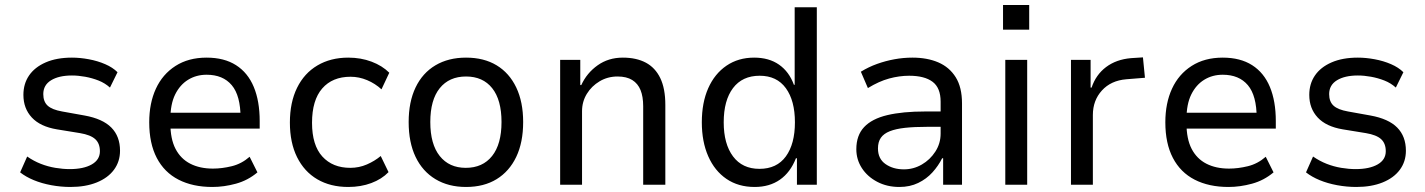

<svg xmlns="http://www.w3.org/2000/svg" viewBox="-20 -734 5663 763"><path d="M260 9Q222 9 184 2Q146 -5 114.5 -18Q83 -31 60 -49L88 -112Q114 -94 142 -83Q170 -72 200 -67Q230 -62 257 -62Q312 -62 344.5 -80.5Q377 -99 377 -133Q377 -164 358.5 -181Q340 -198 298 -205L206 -220Q140 -231 106.5 -267Q73 -303 73 -357Q73 -401 95.5 -434Q118 -467 161.5 -486Q205 -505 266 -505Q298 -505 333 -498.5Q368 -492 398 -479Q428 -466 447 -447L417 -386Q397 -404 371.5 -414Q346 -424 318.5 -429Q291 -434 266 -434Q214 -434 183 -415Q152 -396 152 -360Q152 -330 169.5 -314Q187 -298 227 -291L316 -275Q388 -262 422.5 -227Q457 -192 457 -135Q457 -92 433 -59.5Q409 -27 364.5 -9Q320 9 260 9Z M824 9Q746 9 689.5 -20Q633 -49 603 -106.5Q573 -164 573 -248Q573 -324 599.5 -381.5Q626 -439 677.5 -472Q729 -505 801 -505Q871 -505 918 -475Q965 -445 988.5 -388.5Q1012 -332 1012 -253V-223H639V-286H955L936 -265Q936 -354 901 -395.5Q866 -437 801 -437Q760 -437 727.5 -417Q695 -397 676 -358.5Q657 -320 657 -260V-245Q657 -182 677.5 -142.5Q698 -103 736 -83.5Q774 -64 826 -64Q862 -64 901 -73.5Q940 -83 972 -111L1003 -49Q965 -17 917.5 -4Q870 9 824 9Z M1364 9Q1293 9 1241 -21.5Q1189 -52 1160.5 -109.5Q1132 -167 1132 -247Q1132 -327 1160.5 -385Q1189 -443 1241.5 -474Q1294 -505 1364 -505Q1414 -505 1456.5 -489Q1499 -473 1527 -445L1496 -379Q1471 -402 1439 -415.5Q1407 -429 1373 -429Q1301 -429 1260.5 -382.5Q1220 -336 1220 -246Q1220 -157 1261 -112Q1302 -67 1372 -67Q1407 -67 1438 -80.5Q1469 -94 1493 -114L1524 -50Q1497 -22 1455.5 -6.5Q1414 9 1364 9Z M1832 9Q1762 9 1710.5 -22Q1659 -53 1631.5 -110.5Q1604 -168 1604 -249Q1604 -329 1631.5 -386.5Q1659 -444 1710.5 -474.5Q1762 -505 1832 -505Q1903 -505 1953.5 -474.5Q2004 -444 2031.5 -386.5Q2059 -329 2059 -249Q2059 -168 2031.5 -110.5Q2004 -53 1953.5 -22Q1903 9 1832 9ZM1831 -67Q1898 -67 1935.5 -114Q1973 -161 1973 -249Q1973 -337 1936 -383.5Q1899 -430 1832 -430Q1765 -430 1727.5 -383.5Q1690 -337 1690 -249Q1690 -161 1727.5 -114Q1765 -67 1831 -67Z M2206 0V-496H2286V-396H2290Q2312 -444 2355 -474.5Q2398 -505 2455 -505Q2509 -505 2546.5 -485Q2584 -465 2604 -423.5Q2624 -382 2624 -317V0H2536V-312Q2536 -350 2525.5 -376Q2515 -402 2492.5 -416Q2470 -430 2434 -430Q2395 -430 2363 -411Q2331 -392 2312 -361Q2293 -330 2293 -292V0Z M2979 9Q2914 9 2867 -23Q2820 -55 2794.5 -113Q2769 -171 2769 -248Q2769 -326 2794.5 -383.5Q2820 -441 2867 -473Q2914 -505 2977 -505Q3036 -505 3076 -477Q3116 -449 3135 -397H3138V-705H3226V0H3147V-105H3143Q3121 -49 3079.5 -20Q3038 9 2979 9ZM2998 -63Q3067 -63 3103 -112.5Q3139 -162 3139 -248Q3139 -334 3103 -383.5Q3067 -433 2999 -433Q2930 -433 2893 -384Q2856 -335 2856 -248Q2856 -162 2893 -112.5Q2930 -63 2998 -63Z M3554 9Q3505 9 3466 -11.5Q3427 -32 3405 -66Q3383 -100 3383 -141Q3383 -196 3414 -229Q3445 -262 3506 -276.5Q3567 -291 3657 -291H3731V-230H3664Q3613 -230 3576.5 -226Q3540 -222 3516 -212.5Q3492 -203 3480.5 -186.5Q3469 -170 3469 -144Q3469 -103 3499 -82Q3529 -61 3572 -61Q3610 -61 3643 -80Q3676 -99 3697 -131.5Q3718 -164 3718 -203V-330Q3718 -385 3686 -409Q3654 -433 3593 -433Q3554 -433 3513.5 -422Q3473 -411 3429 -384L3401 -449Q3432 -468 3465.5 -480Q3499 -492 3534.5 -498.5Q3570 -505 3606 -505Q3665 -505 3709 -486Q3753 -467 3778 -427Q3803 -387 3803 -323V0H3728V-105H3724Q3709 -75 3685.5 -49Q3662 -23 3629 -7Q3596 9 3554 9Z M3966 -616V-714H4070V-616ZM3975 0V-496H4062V0Z M4236 0V-496H4314V-386H4318Q4335 -437 4375.5 -467.5Q4416 -498 4475 -503L4522 -506L4530 -425L4456 -419Q4395 -414 4359 -374.5Q4323 -335 4323 -277V0Z M4862 9Q4784 9 4727.5 -20Q4671 -49 4641 -106.5Q4611 -164 4611 -248Q4611 -324 4637.5 -381.5Q4664 -439 4715.5 -472Q4767 -505 4839 -505Q4909 -505 4956 -475Q5003 -445 5026.5 -388.5Q5050 -332 5050 -253V-223H4677V-286H4993L4974 -265Q4974 -354 4939 -395.5Q4904 -437 4839 -437Q4798 -437 4765.5 -417Q4733 -397 4714 -358.5Q4695 -320 4695 -260V-245Q4695 -182 4715.5 -142.5Q4736 -103 4774 -83.5Q4812 -64 4864 -64Q4900 -64 4939 -73.5Q4978 -83 5010 -111L5041 -49Q5003 -17 4955.5 -4Q4908 9 4862 9Z M5370 9Q5332 9 5294 2Q5256 -5 5224.5 -18Q5193 -31 5170 -49L5198 -112Q5224 -94 5252 -83Q5280 -72 5310 -67Q5340 -62 5367 -62Q5422 -62 5454.5 -80.5Q5487 -99 5487 -133Q5487 -164 5468.5 -181Q5450 -198 5408 -205L5316 -220Q5250 -231 5216.5 -267Q5183 -303 5183 -357Q5183 -401 5205.5 -434Q5228 -467 5271.5 -486Q5315 -505 5376 -505Q5408 -505 5443 -498.5Q5478 -492 5508 -479Q5538 -466 5557 -447L5527 -386Q5507 -404 5481.5 -414Q5456 -424 5428.5 -429Q5401 -434 5376 -434Q5324 -434 5293 -415Q5262 -396 5262 -360Q5262 -330 5279.5 -314Q5297 -298 5337 -291L5426 -275Q5498 -262 5532.5 -227Q5567 -192 5567 -135Q5567 -92 5543 -59.5Q5519 -27 5474.5 -9Q5430 9 5370 9Z"/></svg>

Font: Nunito Sans 7pt SemiCondensed
Style: Regular
Weight: 400
Width: 4
Designer: Vernon Adams
Foundry: Vernon Adams
Version: Version 3.101;gftools[0.9.27]